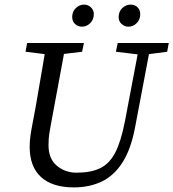

<svg xmlns="http://www.w3.org/2000/svg" viewBox="-20 -802 754 835"><path d="M109 -164Q109 -187 112.5 -212Q116 -237 121 -262L134 -331Q146 -402 158.5 -473Q171 -544 182 -615H267L201 -259Q198 -241 194.5 -221Q191 -201 191 -170Q191 -112 227 -81.5Q263 -51 313 -51Q375 -51 415.5 -70.5Q456 -90 481 -138Q506 -186 523 -273L588 -615H637L568 -251Q550 -154 513 -96Q476 -38 422.5 -12.5Q369 13 301 13Q208 13 158.5 -32Q109 -77 109 -164ZM91 -577 98 -615H345L337 -577L222 -563H204ZM484 -577 492 -615H714L707 -577L609 -564H591ZM336 -686Q319 -686 306.5 -697.5Q294 -709 294 -728Q294 -752 310 -767Q326 -782 345 -782Q363 -782 375.5 -770Q388 -758 388 -741Q388 -717 372.5 -701.5Q357 -686 336 -686ZM538 -686Q522 -686 509 -697.5Q496 -709 496 -728Q496 -752 512 -767Q528 -782 548 -782Q567 -782 578.5 -770Q590 -758 590 -741Q590 -717 574.5 -701.5Q559 -686 538 -686Z"/></svg>

Font: Lisu Bosa Light
Style: Italic
Weight: 300
Italic angle: -19°
Designer: David Morse, Annie Olsen, Victor Gaultney, Frank Grießhammer (Latin)
Foundry: SIL International
Version: Version 2.000